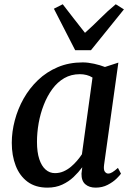

<svg xmlns="http://www.w3.org/2000/svg" viewBox="-20 -850 610 880"><path d="M457 -94.5Q454 -72 460.5 -63.2Q467 -54.5 476 -54.5Q485 -54.5 495.2 -60.8Q505.5 -67 520.5 -80.5L534.5 -54Q529.5 -46.5 513.8 -31Q498 -15.5 473.5 -2.8Q449 10 418 10Q389 10 371 -5.5Q353 -21 353.5 -54L357 -83.5Q340 -60.5 317.5 -39Q295 -17.5 265.2 -3.8Q235.5 10 197.5 10Q142.5 10 106.2 -17Q70 -44 52 -90.5Q34 -137 34 -195.5Q34 -246 47.8 -298.2Q61.5 -350.5 88.2 -398Q115 -445.5 154.2 -483Q193.5 -520.5 244.8 -542.2Q296 -564 359 -564Q383 -564 411.2 -557.8Q439.5 -551.5 461 -543L522.5 -563ZM404 -494.5Q391.5 -502.5 376.8 -506.2Q362 -510 346 -510Q306 -510 274.5 -491.8Q243 -473.5 219.8 -441.8Q196.5 -410 180.8 -369.8Q165 -329.5 157.2 -285.8Q149.5 -242 149.5 -199.5Q149.5 -152.5 160 -120.8Q170.5 -89 189 -72.8Q207.5 -56.5 232 -56.5Q253 -56.5 271.2 -64.5Q289.5 -72.5 305 -85.5Q320.5 -98.5 333.2 -113.5Q346 -128.5 355.5 -143ZM324.5 -620 227 -810 267.5 -830.5Q292 -799 317.5 -765.8Q343 -732.5 369.5 -699.5Q406.5 -732.5 439 -765.2Q471.5 -798 510.5 -830.5L548 -807L397 -620Z"/></svg>

Font: Merriweather 28pt Medium
Style: Italic
Weight: 500
Italic angle: -7.8°
Version: Version 2.101